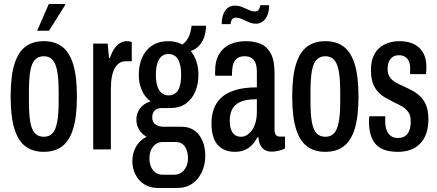

<svg xmlns="http://www.w3.org/2000/svg" viewBox="-20 -744 2177 956"><path d="M198 12Q143 12 106.5 -15.5Q70 -43 51.5 -103.5Q33 -164 33 -263Q33 -363 51.5 -423.5Q70 -484 106.5 -511.5Q143 -539 198 -539Q253 -539 289.5 -511.5Q326 -484 344.5 -423.5Q363 -363 363 -263Q363 -164 344.5 -103.5Q326 -43 289.5 -15.5Q253 12 198 12ZM198 -63Q225 -63 241 -80Q257 -97 264.5 -135.5Q272 -174 272 -238V-288Q272 -353 264.5 -391.5Q257 -430 241 -447Q225 -464 198 -464Q171 -464 154.5 -447Q138 -430 131 -391.5Q124 -353 124 -288V-238Q124 -174 131 -135.5Q138 -97 154.5 -80Q171 -63 198 -63ZM165 -591 223 -724H305V-720L224 -591Z M444 0V-527H516L523 -455H527Q537 -484 549.5 -502Q562 -520 577.5 -529.5Q593 -539 611 -539Q618 -539 624 -538Q630 -537 636 -534V-439H604Q589 -439 576 -431Q563 -423 553 -407Q543 -391 537.5 -364.5Q532 -338 532 -301V0Z M766 192Q728 192 699.5 174.5Q671 157 655 126Q639 95 639 58Q639 17 658 -15Q677 -47 710 -63Q685 -77 672 -99.5Q659 -122 659 -148Q659 -179 677 -204Q695 -229 730 -239Q700 -261 685.5 -296Q671 -331 671 -371Q671 -419 687.5 -457Q704 -495 737 -517Q770 -539 819 -539Q840 -539 857 -534.5Q874 -530 887 -522Q905 -533 917.5 -556.5Q930 -580 934 -616H1006Q1005 -581 995 -555Q985 -529 968 -513Q951 -497 930 -490Q949 -466 958.5 -436.5Q968 -407 968 -372Q968 -325 952 -287.5Q936 -250 905 -228Q874 -206 827 -206H785Q764 -206 751 -194.5Q738 -183 738 -159Q738 -136 754 -124.5Q770 -113 793 -113H882Q941 -113 971.5 -71.5Q1002 -30 1002 31Q1002 75 985.5 111.5Q969 148 938 170Q907 192 860 192ZM791 126H846Q868 126 883.5 115Q899 104 907.5 85.5Q916 67 916 44Q916 7 900 -15Q884 -37 855 -37H791Q761 -37 742.5 -14Q724 9 724 44Q724 81 742 103.5Q760 126 791 126ZM819 -269Q851 -269 866.5 -294.5Q882 -320 882 -371Q882 -422 866.5 -448.5Q851 -475 819 -475Q788 -475 772 -448.5Q756 -422 756 -371Q756 -338 763.5 -315Q771 -292 785 -280.5Q799 -269 819 -269Z M1149 12Q1122 12 1100 3Q1078 -6 1063 -23.5Q1048 -41 1040.5 -68Q1033 -95 1033 -130Q1033 -168 1044 -200Q1055 -232 1080.5 -256.5Q1106 -281 1150 -295Q1194 -309 1259 -309V-385Q1259 -411 1253 -428Q1247 -445 1233.5 -454.5Q1220 -464 1199 -464Q1172 -464 1158 -451.5Q1144 -439 1139.5 -419Q1135 -399 1135 -375V-367H1052Q1051 -371 1051 -376Q1051 -381 1051 -386Q1051 -442 1071.5 -475.5Q1092 -509 1126.5 -524Q1161 -539 1204 -539Q1247 -539 1279 -525Q1311 -511 1329 -476.5Q1347 -442 1347 -379V-98Q1347 -81 1353.5 -72.5Q1360 -64 1372 -64H1399V-5Q1386 2 1368.5 6.5Q1351 11 1333 11Q1311 11 1296.5 1.5Q1282 -8 1275 -24.5Q1268 -41 1267 -60H1261Q1251 -40 1236 -23.5Q1221 -7 1199.5 2.5Q1178 12 1149 12ZM1181 -63Q1195 -63 1208.5 -71Q1222 -79 1234 -95Q1246 -111 1252.5 -135Q1259 -159 1259 -190V-250Q1203 -250 1174 -235.5Q1145 -221 1134.5 -197Q1124 -173 1124 -144Q1124 -117 1130.5 -99Q1137 -81 1149.5 -72Q1162 -63 1181 -63ZM1084 -624Q1084 -653 1092 -673.5Q1100 -694 1114.5 -705Q1129 -716 1149 -716Q1168 -716 1185.5 -709Q1203 -702 1219 -694.5Q1235 -687 1250 -687Q1262 -687 1268 -695.5Q1274 -704 1276 -718H1320Q1320 -689 1311.5 -668.5Q1303 -648 1288.5 -637Q1274 -626 1255 -626Q1236 -626 1218.5 -633.5Q1201 -641 1185.5 -648.5Q1170 -656 1154 -656Q1141 -656 1135 -646.5Q1129 -637 1128 -624Z M1600 12Q1545 12 1508.5 -15.5Q1472 -43 1453.5 -103.5Q1435 -164 1435 -263Q1435 -363 1453.5 -423.5Q1472 -484 1508.5 -511.5Q1545 -539 1600 -539Q1655 -539 1691.5 -511.5Q1728 -484 1746.5 -423.5Q1765 -363 1765 -263Q1765 -164 1746.5 -103.5Q1728 -43 1691.5 -15.5Q1655 12 1600 12ZM1600 -63Q1627 -63 1643 -80Q1659 -97 1666.5 -135.5Q1674 -174 1674 -238V-288Q1674 -353 1666.5 -391.5Q1659 -430 1643 -447Q1627 -464 1600 -464Q1573 -464 1556.5 -447Q1540 -430 1533 -391.5Q1526 -353 1526 -288V-238Q1526 -174 1533 -135.5Q1540 -97 1556.5 -80Q1573 -63 1600 -63Z M1962 12Q1919 12 1891 1Q1863 -10 1847 -30.5Q1831 -51 1824 -79Q1817 -107 1817 -140Q1817 -145 1817.5 -152Q1818 -159 1819 -165H1899Q1898 -158 1898 -152.5Q1898 -147 1898 -141Q1898 -116 1904.5 -97.5Q1911 -79 1925 -68Q1939 -57 1960 -57Q1984 -57 1998 -67Q2012 -77 2018.5 -95.5Q2025 -114 2025 -141Q2025 -169 2013 -186Q2001 -203 1982 -214Q1963 -225 1941 -235Q1921 -245 1900.5 -256.5Q1880 -268 1863 -286Q1846 -304 1836.5 -330Q1827 -356 1827 -396Q1827 -431 1837 -458Q1847 -485 1866.5 -503Q1886 -521 1912 -530Q1938 -539 1968 -539Q2001 -539 2026 -530.5Q2051 -522 2068.5 -505Q2086 -488 2094.5 -464.5Q2103 -441 2103 -410Q2103 -402 2102.5 -392.5Q2102 -383 2101 -375H2022V-402Q2022 -427 2015 -441Q2008 -455 1995.5 -462Q1983 -469 1967 -469Q1952 -469 1941.5 -464Q1931 -459 1923.5 -449.5Q1916 -440 1913 -427.5Q1910 -415 1910 -400Q1910 -375 1921.5 -359Q1933 -343 1952 -332.5Q1971 -322 1992 -313Q2012 -304 2033.5 -292.5Q2055 -281 2073 -263.5Q2091 -246 2102 -219Q2113 -192 2113 -151Q2113 -109 2102 -78.5Q2091 -48 2071 -28Q2051 -8 2023.5 2Q1996 12 1962 12Z"/></svg>

Font: Archivo ExtraCondensed Medium
Style: Regular
Weight: 500
Width: 2
Designer: Hector Gatti
Foundry: Omnibus-Type
Version: Version 2.001